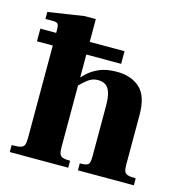

<svg xmlns="http://www.w3.org/2000/svg" viewBox="-103 -784 836 879"><g transform="rotate(15 315.0 -345.0)"><path d="M10 -522V-582H409V-522ZM344 0V-33Q366 -33 376 -36.5Q386 -40 389 -50Q392 -60 392 -78V-318Q392 -358 384.5 -381Q377 -404 362.5 -413.5Q348 -423 327 -423Q302 -423 282.5 -409Q263 -395 232 -364L226 -392Q240 -410 261.5 -431Q283 -452 316.5 -467Q350 -482 400 -482Q469 -482 510 -444.5Q551 -407 551 -318V-83Q551 -62 555 -51.5Q559 -41 571.5 -37Q584 -33 609 -33V0ZM21 0V-33Q49 -33 62.5 -36.5Q76 -40 80.5 -50.5Q85 -61 85 -83V-598Q85 -618 79.5 -624.5Q74 -631 56 -631H21V-664L191 -690H244V-83Q244 -62 248 -51.5Q252 -41 263.5 -37Q275 -33 298 -33V0ZM197 -407V-415H250V-407Z"/></g></svg>

Font: Frank Ruhl Libre Black
Style: Regular
Weight: 900
Designer: Yanek Iontef
Foundry: Fontef
Version: Version 6.004